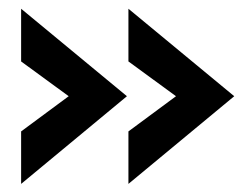

<svg xmlns="http://www.w3.org/2000/svg" viewBox="-20 -478 582 450"><path d="M29.5 -47V-170L141 -252.5L29.5 -334V-457.5L277.5 -252.5ZM281 -47V-170L392.5 -252.5L281 -334V-457.5L529 -252.5Z"/></svg>

Font: Acari Sans Neue
Style: Bold
Weight: 700
Designer: Alfredo Marco Pradil (font), Cristiano Sobral (main changes)
Foundry: Hanken Design Co. (font), Cristiano Sobral (main changes)
Version: Version 2.459;March 19, 2022;FontCreator 14.0.0.2808 64-bit;